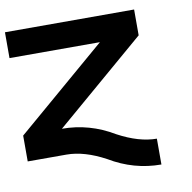

<svg xmlns="http://www.w3.org/2000/svg" viewBox="-83 -708 915 915"><g transform="rotate(-10 375.0 -250.0)"><path d="M187.5 -125Q320.3 -125 437.5 -54.7Q539.1 0 625 0V125Q492.2 125 375 54.7Q273.4 0 187.5 0H0V-125L437.5 -500H0V-625H625V-500Z"/></g></svg>

Font: CraftyPE
Style: Regular
Weight: 400
Designer: Erek Butcher
Foundry: Haunted Coop
Version: Version 0.018;April 4, 2024;FontCreator 15.0.0.2962 64-bit